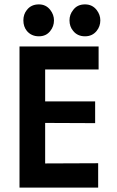

<svg xmlns="http://www.w3.org/2000/svg" viewBox="-20 -850 528 870"><path d="M184.6 -390.6H411.1V-292L184.6 -293V-109.4L424.8 -110.4V0H68.4V-639.6H426.8V-535.2H184.6ZM294.9 -757.8Q294.9 -784.2 311.5 -804.7Q330.1 -830.1 365.2 -830.1Q398.4 -830.1 418 -804.7Q434.6 -783.2 434.6 -757.8Q434.6 -730.5 418 -710Q398.4 -685.5 365.2 -685.5Q331.1 -685.5 311.5 -710Q294.9 -729.5 294.9 -757.8ZM85.9 -757.8Q85.9 -785.2 101.6 -804.7Q121.1 -830.1 156.2 -830.1Q188.5 -830.1 208 -804.7Q224.6 -783.2 224.6 -757.8Q224.6 -730.5 208 -710Q189.5 -685.5 156.2 -685.5Q122.1 -685.5 101.6 -710Q85.9 -729.5 85.9 -757.8Z"/></svg>

Font: Puritan
Style: Bold
Weight: 700
Version: 2.1